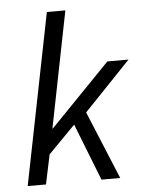

<svg xmlns="http://www.w3.org/2000/svg" viewBox="-52 -754 597 796"><g transform="rotate(-5 246.5 -356.0)"><path d="M31 0 173 -712H250L154 -229H156L405 -486H493L299 -283L416 0H338L245 -237L133 -123L107 0Z"/></g></svg>

Font: TypoPRO Source Sans Pro
Style: Italic
Weight: 400
Italic angle: -11°
Designer: Paul D. Hunt
Foundry: Adobe Systems Incorporated
Version: Version 1.075;PS 2.000;hotconv 1.0.86;makeotf.lib2.5.63406